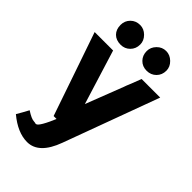

<svg xmlns="http://www.w3.org/2000/svg" viewBox="-254 -720 986 986"><g transform="rotate(45 239.5 -227.0)"><path d="M478 -454 287 65Q241 191 156 191Q87 191 14 130Q20 119 32 99Q44 77 50 66Q88 91 107 91Q110 91 116 92V93Q121 93 123 93Q141 93 185 -13L180 0H158L75 -242L2 -454H136Q172 -337 228 -157Q252 -220 307 -361L312 -375L325 -407L343 -454ZM70 -574Q70 -604 90.5 -624.5Q111 -645 142 -645Q170 -645 191.5 -623.5Q213 -602 213 -574Q213 -543 192.5 -522.5Q172 -502 142 -502Q109 -502 89.5 -521.5Q70 -541 70 -574ZM260 -574Q260 -602 281 -623.5Q302 -645 331 -645Q359 -645 381 -623.5Q403 -602 403 -574Q403 -543 382.5 -522.5Q362 -502 331 -502Q300 -502 280 -522.5Q260 -543 260 -574Z"/></g></svg>

Font: Tajawal ExtraBold
Style: Regular
Weight: 800
Designer: Boutros Fonts
Foundry: Created by Boutros International 2017
Version: Version 1.700